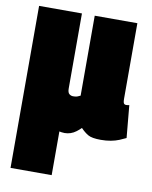

<svg xmlns="http://www.w3.org/2000/svg" viewBox="-85 -613 701 887"><g transform="rotate(10 265.5 -170.0)"><path d="M26 210V-550H227V-198Q227 -179 235 -172.5Q243 -166 253 -166Q258 -166 263.5 -166.5Q269 -167 275 -169.5Q281 -172 287 -175V-550H487V-195Q487 -185 488.5 -179Q490 -173 493.5 -171Q497 -169 501 -169Q509 -169 516 -171L530 -19Q516 -12 499 -5Q482 2 460.5 6Q439 10 414 10Q372 10 354 -0.5Q336 -11 319 -29Q309 -19 297 -10Q285 -1 271.5 3.5Q258 8 244 8Q236 8 230 7Q224 6 219 5V210Z"/></g></svg>

Font: Georama SemiCondensed Black
Style: Regular
Weight: 900
Width: 4
Designer: Jean-Baptiste Levee
Foundry: Production Type
Version: Version 1.001